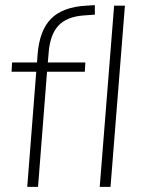

<svg xmlns="http://www.w3.org/2000/svg" viewBox="-20 -727 554 747"><path d="M169 -518 166 -484H312L310 -448H163L128 0H86L121 -448H25L27 -484H124L126 -512Q133 -608 178.5 -654Q224 -700 316 -705L349 -707V-670L306 -667Q239 -662 206.5 -626.5Q174 -591 169 -518ZM410 0H368L424 -705H466Z"/></svg>

Font: Iunito ExtraLight
Style: Italic
Weight: 200
Italic angle: -4.541°
Designer: Vernon Adams
Foundry: Vernon Adams
Version: Version 2.001;November 30, 2019;FontCreator 12.0.0.2547 64-b